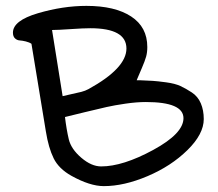

<svg xmlns="http://www.w3.org/2000/svg" viewBox="-20 -606 740 653"><path d="M446 -336 445 -333H457Q484 -332 499.5 -331Q515 -330 545 -326Q575 -322 593.5 -313.5Q612 -305 632.5 -291.5Q653 -278 663 -254.5Q673 -231 673 -201Q673 -150 617.5 -95.5Q562 -41 482 -7Q402 27 333 27Q286 27 223 -8Q180 -32 162.5 -67.5Q145 -103 136 -159Q95 -411 87 -457Q80 -462 68 -465Q56 -468 47 -468.5Q38 -469 31 -475.5Q24 -482 24 -495Q24 -536 109 -561Q194 -586 274 -586Q371 -586 426 -550Q481 -514 481 -446Q481 -428 477 -413.5Q473 -399 462 -373.5Q451 -348 446 -336ZM157 -504 193 -279Q204 -282 223.5 -286Q243 -290 256.5 -293.5Q270 -297 281 -303Q410 -374 410 -441Q410 -510 287 -510Q264 -510 220.5 -507Q177 -504 157 -504ZM476 -259Q445 -259 407 -253.5Q369 -248 342.5 -242Q316 -236 268.5 -224.5Q221 -213 201 -208Q206 -166 214 -132Q222 -99 256.5 -69.5Q291 -40 324 -40Q398 -40 501 -96Q604 -152 604 -204Q604 -259 476 -259Z"/></svg>

Font: Because We Organize
Style: Regular
Weight: 400
Designer: Liz Wetzel, Aaron Williamson, Russ McMullin
Foundry: Red Hat
Version: Version 1.000